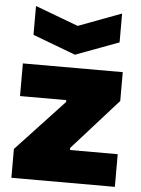

<svg xmlns="http://www.w3.org/2000/svg" viewBox="-56 -858 663 902"><g transform="rotate(5 275.5 -407.0)"><path d="M77 -814 280 -738 483 -814V-678L279 -602L77 -678ZM32 -136 257 -377V-386H39V-540H510V-404L295 -164V-154H520V0H32Z"/></g></svg>

Font: Encode Sans Narrow
Style: Black
Weight: 900
Designer: Pablo Impallari, Andres Torresi
Foundry: Pablo Impallari, Andres Torresi
Version: Version 1.000; ttfautohint (v1.00) -l 8 -r 50 -G 200 -x 14 -